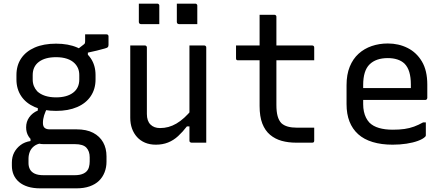

<svg xmlns="http://www.w3.org/2000/svg" viewBox="-20 -781 2440 1051"><path d="M391 -501 439 -538Q444 -542 445 -545.5Q446 -549 446 -555Q446 -576 446 -582Q446 -588 446 -593Q470 -593 504.5 -593Q539 -593 563 -593Q568 -593 571 -590Q574 -587 574 -582V-536Q574 -527 570.5 -523Q567 -519 553.5 -515.5Q540 -512 510 -504L461 -493V-463ZM287 -542Q354 -542 402.5 -521Q451 -500 477 -461.5Q503 -423 503 -370V-346Q503 -294 477 -255Q451 -216 402.5 -195Q354 -174 287 -174Q219 -174 170.5 -195Q122 -216 96 -255Q70 -294 70 -346V-370Q70 -423 96 -461.5Q122 -500 170.5 -521Q219 -542 287 -542ZM287 -468Q227 -468 193 -442.5Q159 -417 159 -370V-346Q159 -326 165.5 -310Q172 -294 184 -281Q201 -265 227 -256.5Q253 -248 287 -248Q346 -248 380 -273.5Q414 -299 414 -346V-370Q414 -390 407.5 -406Q401 -422 388 -435Q372 -451 346.5 -459.5Q321 -468 287 -468ZM187 -207 241 -195Q228 -170 221.5 -149.5Q215 -129 215 -108Q215 -89 224.5 -81Q234 -73 251 -73H398Q454 -73 490 -54Q526 -35 544.5 -2Q563 31 563 75V104Q563 135 552.5 162Q542 189 522 208.5Q502 228 471 239Q440 250 398 250H201Q162 250 133 241Q104 232 84.5 215.5Q65 199 55 176.5Q45 154 45 126V109Q45 78 57.5 54Q70 30 92.5 13Q115 -4 147 -9V-39L212 2Q183 6 166.5 19Q150 32 143 50Q136 68 136 88V112Q136 131 144 146Q152 161 170 169.5Q188 178 217 178H390Q405 178 417 175.5Q429 173 438 168.5Q447 164 453 158Q463 148 467 133.5Q471 119 471 103V80Q471 47 453 27.5Q435 8 390 8H218Q193 8 171 -3Q149 -14 136 -35Q123 -56 123 -84Q123 -115 140 -139Q157 -163 187 -176Z M773 -532Q777 -532 779 -530.5Q781 -529 782.5 -527Q784 -525 784 -521Q784 -476 784 -429.5Q784 -383 784 -336.5Q784 -290 784 -245Q784 -200 784 -157Q784 -119 803.5 -99.5Q823 -80 856 -80Q880 -80 902 -86Q924 -92 945.5 -104.5Q967 -117 988.5 -136.5Q1010 -156 1032 -183V-89H1003Q980 -59 955 -36Q930 -13 900 -1Q870 11 833 11Q800 11 774 0Q748 -11 730 -31Q712 -51 702.5 -77.5Q693 -104 693 -136Q693 -181 693 -225.5Q693 -270 693 -315.5Q693 -361 693 -405Q693 -437 693 -468.5Q693 -500 693 -532Q713 -532 733 -532Q753 -532 773 -532ZM1098 -532Q1102 -532 1104 -530.5Q1106 -529 1107.5 -527Q1109 -525 1109 -521Q1109 -451 1109 -380.5Q1109 -310 1109 -239.5Q1109 -169 1109 -99Q1109 -78 1109 -59.5Q1109 -41 1109 -25.5Q1109 -10 1109 0Q1095 0 1081.5 0Q1068 0 1054.5 0Q1041 0 1028 0Q1025 0 1022.5 -1.5Q1020 -3 1018.5 -5Q1017 -7 1017 -11Q1017 -98 1017 -185Q1017 -272 1017 -359Q1017 -446 1017 -532Q1032 -532 1045 -532Q1058 -532 1071.5 -532Q1085 -532 1098 -532ZM740 -761Q765 -761 790.5 -761Q816 -761 841 -761Q845 -761 847 -759.5Q849 -758 850.5 -756Q852 -754 852 -750V-649Q827 -649 801.5 -649Q776 -649 751 -649Q748 -649 745.5 -650.5Q743 -652 741.5 -654.5Q740 -657 740 -660ZM948 -761Q973 -761 998.5 -761Q1024 -761 1049 -761Q1053 -761 1055 -759.5Q1057 -758 1058.5 -756Q1060 -754 1060 -750V-649Q1035 -649 1009.5 -649Q984 -649 959 -649Q956 -649 953.5 -650.5Q951 -652 949.5 -654.5Q948 -657 948 -660Z M1272 -532H1689Q1694 -532 1697 -529Q1700 -526 1700 -521Q1700 -509 1700 -497.5Q1700 -486 1700 -475Q1700 -464 1700 -451H1283Q1280 -451 1278 -451.5Q1276 -452 1274.5 -453.5Q1273 -455 1272.5 -457Q1272 -459 1272 -462Q1272 -475 1272 -486Q1272 -497 1272 -508.5Q1272 -520 1272 -532ZM1700 -82Q1700 -65 1700 -47Q1700 -29 1700 -11Q1700 -6 1697.5 -3Q1695 0 1689 0Q1686 0 1676 0Q1666 0 1652.5 0Q1639 0 1626 0Q1613 0 1602 0Q1558 0 1522 -10Q1486 -20 1458.5 -43Q1431 -66 1416 -104.5Q1401 -143 1401 -201Q1401 -251 1401 -301Q1401 -351 1401 -400.5Q1401 -450 1401 -500Q1401 -550 1401 -600Q1401 -625 1401 -650Q1401 -675 1401 -700Q1422 -700 1442 -700Q1462 -700 1482 -700Q1486 -700 1488 -698.5Q1490 -697 1491.5 -695Q1493 -693 1493 -689Q1493 -629 1493 -569Q1493 -509 1493 -448.5Q1493 -388 1493 -327.5Q1493 -267 1493 -207Q1493 -170 1499.5 -146Q1506 -122 1520 -107Q1534 -94 1555.5 -88Q1577 -82 1608 -82Q1621 -82 1634 -82Q1647 -82 1660 -82Q1673 -82 1686 -82Z M2103 -543Q2162 -543 2211 -518.5Q2260 -494 2289.5 -444.5Q2319 -395 2319 -318V-245Q2319 -242 2317.5 -239.5Q2316 -237 2314 -235.5Q2312 -234 2308 -234H2049Q2032 -234 2015 -234Q1998 -234 1982 -234H1952L1939 -299H2229Q2229 -304 2229 -309Q2229 -314 2229 -319Q2229 -358 2220.5 -386.5Q2212 -415 2194 -433Q2178 -448 2155 -455.5Q2132 -463 2103 -463Q2038 -463 2003 -428.5Q1968 -394 1968 -316V-211Q1968 -189 1972 -170.5Q1976 -152 1983.5 -137Q1991 -122 2002 -110Q2022 -90 2054.5 -80.5Q2087 -71 2130 -71Q2166 -71 2194 -75Q2222 -79 2246.5 -88Q2271 -97 2296 -111H2311Q2311 -93 2311 -75Q2311 -57 2311 -40Q2311 -38 2310 -36Q2309 -34 2307 -32Q2295 -20 2268 -10Q2241 0 2205 5.5Q2169 11 2129 11Q2068 11 2020 -3.5Q1972 -18 1940.5 -46.5Q1909 -75 1893 -116Q1877 -157 1877 -211V-315Q1877 -373 1894.5 -416Q1912 -459 1943 -487Q1974 -515 2015 -529Q2056 -543 2103 -543Z"/></svg>

Font: RecMonoLinear Nerd Font Mono
Style: Regular
Weight: 400
Monospace: yes
Version: Version 1.085; ttfautohint (v1.8.4.7-5d5b);Nerd Fonts 3.2.1